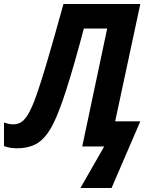

<svg xmlns="http://www.w3.org/2000/svg" viewBox="-57 -734 761 962"><path d="M346 208 465 0H355L480 -591H363Q341 -507 319 -430Q297 -353 277 -290Q257 -227 240 -184Q212 -109 182 -67Q152 -25 114.5 -8Q77 9 28 9Q-8 9 -37 -2V-120Q-25 -116 -14 -113.5Q-3 -111 9 -111Q27 -111 44 -119Q61 -127 77.5 -151.5Q94 -176 113 -223Q138 -288 174 -408.5Q210 -529 261 -714H646L520 -126H646L502 208Z"/></svg>

Font: Noto Sans SemiCondensed
Style: Bold Italic
Weight: 700
Width: 4
Italic angle: -12°
Designer: Monotype Design Team
Foundry: Monotype Imaging Inc.
Version: Version 2.013; ttfautohint (v1.8.4.7-5d5b)